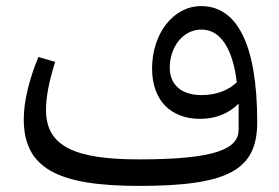

<svg xmlns="http://www.w3.org/2000/svg" viewBox="-20 -605 917 630"><path d="M436 5C729 5 824 -47 824 -204C824 -465 755 -585 640 -585C548 -585 479 -494 479 -380C479 -276 540 -215 637 -215C688 -215 731 -233 763 -265V-234V-180C763 -117 690 -82 436 -82C223 -82 131 -126 131 -244C131 -286 140 -335 161 -402L106 -418C75 -343 58 -271 58 -214C58 -54 167 5 436 5ZM537 -383C537 -449 579 -508 641 -508C705 -508 744 -443 757 -335C731 -310 692 -293 641 -293C574 -293 537 -328 537 -383Z"/></svg>

Font: Wafeq
Style: Regular
Weight: 400
Designer: Rasmus Andersson & Azza Alameddine
Foundry: Google & TypeTogether
Version: Version 3.000;FEAKit 1.0